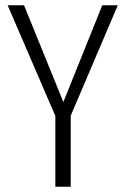

<svg xmlns="http://www.w3.org/2000/svg" viewBox="-20 -705 474 725"><path d="M424.8 -685.1 247.1 -268.1V0H189V-267.1L8.8 -685.1H70.8L219.2 -319.8L366.2 -685.1Z"/></svg>

Font: Fira Sans Compressed Light
Style: Regular
Weight: 300
Width: 1
Designer: Carrois Corporate & Edenspiekermann AG
Foundry: Carrois Corporate GbR & Edenspiekermann AG
Version: Version 4.203;PS 004.203;hotconv 1.0.88;makeotf.lib2.5.64775